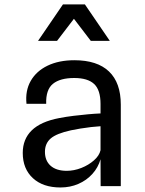

<svg xmlns="http://www.w3.org/2000/svg" viewBox="-20 -822 640 848"><path d="M247 6Q170 6 125.2 -35.2Q80.5 -76.5 80.5 -146.5Q80.5 -207.5 120.2 -246.2Q160 -285 241.5 -300.5Q273 -306.5 305.5 -310.5Q338 -314.5 368.5 -317.2Q399 -320 424 -321V-363Q424 -424.5 395.8 -451Q367.5 -477.5 308 -477.5Q245.5 -477.5 213.8 -451.8Q182 -426 184 -363.5H97Q91 -421.5 115.8 -464.8Q140.5 -508 190.2 -532Q240 -556 308.5 -556Q409.5 -556 461.5 -506.2Q513.5 -456.5 513.5 -360V0H424.5L424 -118.5Q413.5 -82 388 -53.8Q362.5 -25.5 326.2 -9.8Q290 6 247 6ZM273.5 -67.5Q307 -67.5 339.2 -80.2Q371.5 -93 395 -113.8Q418.5 -134.5 424 -158.5V-264.5Q406 -263.5 382.2 -260.8Q358.5 -258 335 -254.2Q311.5 -250.5 293.5 -246.5Q229.5 -232.5 204 -210.5Q178.5 -188.5 178.5 -151.5Q178.5 -112.5 203.2 -90.2Q228 -68 273.5 -67.5ZM148 -641.5 258 -802.5H355L465 -641.5H381L306.5 -739L232 -641.5Z"/></svg>

Font: Spline Sans Mono
Style: Regular
Weight: 400
Monospace: yes
Designer: Eben Sorkin, Mirko Velimirovic
Foundry: Sorkin Type
Version: Version 1.004